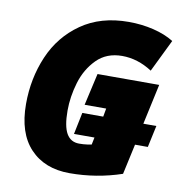

<svg xmlns="http://www.w3.org/2000/svg" viewBox="-82 -800 829 886"><g transform="rotate(10 332.5 -357.5)"><path d="M49 -270Q49 -390 93.5 -494Q138 -598 229 -661.5Q320 -725 451 -725Q512 -725 567.5 -711.5Q623 -698 663 -673L589 -521Q521 -565 448 -565Q375 -565 329 -518.5Q283 -472 263 -405Q243 -338 243 -273Q243 -200 262.5 -166Q282 -132 322 -132Q343 -132 359.5 -134.5Q376 -137 380 -138L387 -172H291L312 -274H410L417 -313H316L350 -463H639L598 -274H659L637 -172H577L546 -30Q428 10 302 10Q185 10 117 -62Q49 -134 49 -270Z"/></g></svg>

Font: Noto Sans Display Black
Style: Italic
Weight: 900
Italic angle: -12°
Designer: Monotype Design team
Foundry: Monotype Imaging Inc.
Version: Version 1.000